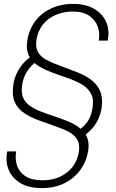

<svg xmlns="http://www.w3.org/2000/svg" viewBox="-20 -732 592 984"><path d="M193 232Q128 232 85 206.5Q42 181 24.5 138.5Q7 96 17 44H63Q56 83 67.5 117Q79 151 111 171.5Q143 192 198 192Q248 192 288 173.5Q328 155 353.5 121Q379 87 385 41Q389 5 375.5 -17.5Q362 -40 334.5 -55Q307 -70 267.5 -83.5Q228 -97 180 -115Q136 -131 104 -152.5Q72 -174 56.5 -207Q41 -240 47 -288Q51 -331 73 -370.5Q95 -410 133 -438Q123 -454 119.5 -473.5Q116 -493 119 -515Q125 -571 155 -615.5Q185 -660 236.5 -686Q288 -712 355 -712Q419 -712 462 -687Q505 -662 524 -619.5Q543 -577 532 -524H486Q493 -558 482 -592.5Q471 -627 439 -650Q407 -673 350 -673Q302 -672 262 -654Q222 -636 197 -602.5Q172 -569 166 -522Q162 -486 176 -463Q190 -440 218 -425Q246 -410 285 -396Q324 -382 370 -364Q413 -348 444.5 -325Q476 -302 491.5 -269Q507 -236 502 -190Q498 -147 477.5 -109Q457 -71 419 -43Q430 -24 433 -2.5Q436 19 431 46Q422 98 391 140Q360 182 310 207Q260 232 193 232ZM393 -72Q421 -93 436 -121Q451 -149 455 -186Q461 -229 443.5 -257Q426 -285 394 -302.5Q362 -320 324 -333Q286 -346 251 -359Q217 -372 195 -383.5Q173 -395 157 -409Q131 -388 114 -358Q97 -328 93 -292Q88 -255 99 -230.5Q110 -206 133.5 -189.5Q157 -173 187.5 -161Q218 -149 252.5 -138Q287 -127 321 -113Q344 -104 361 -94.5Q378 -85 393 -72Z"/></svg>

Font: DM Sans 28pt ExtraLight
Style: Italic
Weight: 250
Italic angle: -10°
Version: Version 4.004;gftools[0.9.30]